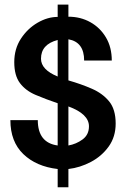

<svg xmlns="http://www.w3.org/2000/svg" viewBox="-20 -711 539 821"><path d="M226.6 89.8V11.7Q134.8 1 79.6 -52.2Q24.4 -105.5 24.4 -197.3H141.6Q141.6 -100.6 226.6 -88.9V-269.5Q174.8 -287.1 132.3 -305.2Q89.8 -323.2 65.4 -355.5Q41 -387.7 41 -445.3Q41 -502 69.3 -545.4Q97.7 -588.9 140.6 -613.8Q183.6 -638.7 226.6 -638.7V-691.4H272.5V-639.6Q324.2 -639.6 366.2 -616.2Q408.2 -592.8 433.1 -550.8Q458 -508.8 458 -452.1H339.8Q339.8 -531.2 272.5 -543V-367.2Q327.1 -351.6 373 -331.5Q418.9 -311.5 446.8 -277.3Q474.6 -243.2 474.6 -182.6Q474.6 -126 444.8 -84.5Q415 -43 368.7 -18.6Q322.3 5.9 272.5 11.7V89.8ZM272.5 -88.9Q305.7 -94.7 333 -114.7Q360.4 -134.8 360.4 -170.9Q360.4 -223.6 272.5 -255.9ZM226.6 -383.8V-540Q155.3 -521.5 155.3 -460Q155.3 -413.1 226.6 -383.8Z"/></svg>

Font: Padauk Book
Style: Bold
Weight: 700
Designer: Debbi Hosken, Becca Hirsbrunner Spalinger
Foundry: SIL International
Version: Version 5.000